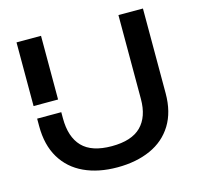

<svg xmlns="http://www.w3.org/2000/svg" viewBox="-109 -868 1039 999"><g transform="rotate(-15 410.0 -368.0)"><path d="M196 -750V-407H64V-750ZM195 -339V-306Q195 -205 245.5 -152.5Q296 -100 404 -100Q511 -100 562 -151Q613 -202 613 -298V-750H745V-293Q745 -193 702.5 -124Q660 -55 583 -20.5Q506 14 404 14Q302 14 225.5 -21.5Q149 -57 107 -127Q65 -197 65 -298V-339Z"/></g></svg>

Font: Unbounded Variable
Style: Regular
Weight: 400
Designer: Luke Prowse, Jean-Baptiste Morizot, Fátima Lázaro, Florian Runge
Foundry: NaN
Version: Version 1.600;FEAKit 1.0